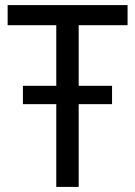

<svg xmlns="http://www.w3.org/2000/svg" viewBox="-20 -734 532 754"><path d="M201 0V-325H70V-397H201V-635H10V-714H481V-635H289V-397H420V-325H289V0Z"/></svg>

Font: Noto Sans SemiCondensed
Style: Regular
Weight: 400
Width: 4
Designer: Monotype Design Team
Foundry: Monotype Imaging Inc.
Version: Version 2.013; ttfautohint (v1.8.4.7-5d5b)